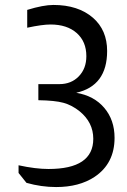

<svg xmlns="http://www.w3.org/2000/svg" viewBox="-20 -745 515 776"><path d="M90 -705Q155 -725 196 -725Q296 -725 356 -673Q413 -623 413 -539Q413 -398 288 -370Q360 -358 401.5 -309Q443 -260 443 -188Q443 -84 362 -30Q300 11 207 11Q147 11 87 -6L55 -46V-77Q124 -62 176 -62Q357 -62 357 -184Q357 -250 302 -295Q271 -320 236.5 -329.5Q202 -339 135 -340V-405H220Q268 -405 298.5 -436.5Q329 -468 329 -518Q329 -577 290 -611.5Q251 -646 184 -646Q151 -646 90 -633Z"/></svg>

Font: Almarai
Style: Regular
Weight: 400
Designer: Boutros International 2019
Foundry: Created by Boutros International 2019
Version: Version 1.10